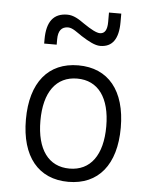

<svg xmlns="http://www.w3.org/2000/svg" viewBox="-55 -827 696 882"><g transform="rotate(5 293.0 -385.5)"><path d="M293 9.8C431.2 9.8 511.7 -87.9 511.7 -258.8C511.7 -429.7 431.2 -527.3 293 -527.3C154.8 -527.3 74.2 -429.7 74.2 -258.8C74.2 -87.9 154.8 9.8 293 9.8ZM293 -51.3C196.3 -51.3 141.1 -126.5 141.1 -258.8C141.1 -391.1 196.3 -466.3 293 -466.3C389.6 -466.3 444.8 -391.1 444.8 -258.8C444.8 -126.5 389.6 -51.3 293 -51.3ZM127.4 -613.3H185.1V-637.7C185.1 -677.2 200.2 -696.8 231 -696.8C252 -696.8 274.4 -676.8 296.4 -662.6C331.1 -640.6 360.4 -625 384.3 -625C440.4 -625 468.3 -664.1 468.3 -742.2V-781.2H411.6V-737.3C411.6 -701.2 400.4 -683.1 378.4 -683.1C362.3 -683.1 337.4 -696.3 302.2 -720.2C275.4 -739.3 251 -754.9 222.2 -754.9C158.7 -754.9 127.4 -714.4 127.4 -632.8Z"/></g></svg>

Font: Cascadia Code PL Light
Style: Regular
Weight: 300
Monospace: yes
Designer: Aaron Bell
Foundry: Saja Typeworks
Version: Version 2404.023